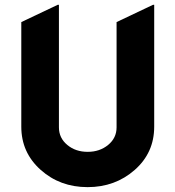

<svg xmlns="http://www.w3.org/2000/svg" viewBox="-20 -767 728 797"><path d="M68.4 -241.2V-675.3L219.7 -747.1H224.6V-238.3Q224.6 -193.8 259.8 -165Q293.9 -136.7 344 -136.7Q394 -136.7 429 -165.5Q463.9 -194.3 463.9 -238.3V-675.3L615.2 -747.1H620.1V-241.2Q620.1 -132.8 539.1 -61.5Q458 9.8 343.5 9.8Q229 9.8 148.7 -62Q68.4 -133.8 68.4 -241.2Z"/></svg>

Font: Nova Round
Style: Bold
Weight: 700
Designer: Wojciech Kalinowski "wmk69" (wmk69@o2.pl)
Foundry: Wojciech Kalinowski "wmk69" (wmk69@o2.pl)
Version: Version 3.1.0; 2021-05-23